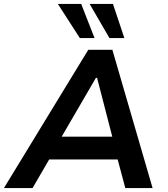

<svg xmlns="http://www.w3.org/2000/svg" viewBox="-38 -959 859 979"><path d="M-18 0 412 -705H535L740 0H601L548 -198L599 -146H177L243 -198L128 0ZM451 -562 259 -232 239 -262H574L542 -233L457 -562ZM520 -765 419 -939H538L596 -765ZM369 -765 257 -939H376L444 -765Z"/></svg>

Font: Nunito Sans 6pt
Style: Bold Italic
Weight: 700
Italic angle: -9°
Version: Version 3.101;gftools[0.9.27]